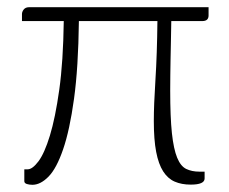

<svg xmlns="http://www.w3.org/2000/svg" viewBox="-20 -510 636 533"><path d="M559 -467Q559 -451.5 541.5 -451.5H455.5Q455 -422 454.5 -396.2Q454 -370.5 453.5 -347Q453 -323.5 452.8 -301.8Q452.5 -280 452.5 -258.5Q452.5 -185 457.2 -140.5Q462 -96 471.8 -72.2Q481.5 -48.5 497 -41Q512.5 -33.5 533.5 -33.5H548V-14.5Q548 2.5 509.5 2.5Q484 2.5 465 -5.8Q446 -14 433 -34.2Q420 -54.5 413.5 -88.5Q407 -122.5 407 -174Q407 -218.5 411.5 -288.5Q416 -358.5 417 -451.5H199Q197.5 -323 185.5 -235.8Q173.5 -148.5 155.2 -95.5Q137 -42.5 114.8 -19.8Q92.5 3 70 3Q61.5 3 54.5 0.8Q47.5 -1.5 47.5 -7V-40H57Q70 -40 86.8 -62.2Q103.5 -84.5 118.5 -133.5Q133.5 -182.5 144.5 -260.8Q155.5 -339 157 -451.5H41V-471Q41 -477.5 46 -483.8Q51 -490 61 -490H559Z"/></svg>

Font: Lato 2
Style: Regular
Weight: 300
Designer: Lukasz Dziedzic with Adam Twardoch and Botio Nikoltchev
Foundry: tyPoland Lukasz Dziedzic
Version: Version 2.015; 2015-08-06; http://www.latofonts.com/